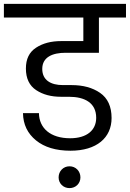

<svg xmlns="http://www.w3.org/2000/svg" viewBox="-47 -760 667 986"><path d="M-27 -670H381V-549H267C216 -549 173 -538 138 -515C103 -492 86 -457 86 -408C86 -357 104 -320 139 -297C174 -274 216 -263 266 -263H307C388 -263 447 -232 447 -155C447 -92 400 -50 313 -50C212 -50 154 -102 153 -179H71C72 -120 95 -74 138 -39C181 -4 240 14 315 14C450 14 526 -53 526 -154C526 -213 506 -256 467 -283C428 -310 379 -323 321 -323H276C213 -323 170 -349 170 -406C170 -467 223 -489 290 -489H461V-670H600V-740H-27ZM254 151C254 182 278 206 310 206C342 206 366 182 366 151C366 119 342 94 310 94C278 94 254 119 254 151Z"/></svg>

Font: Poppins
Style: Regular
Weight: 400
Designer: Ninad Kale (Devanagari), Jonny Pinhorn (Latin)
Foundry: Indian Type Foundry
Version: 4.004